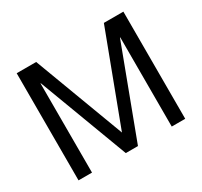

<svg xmlns="http://www.w3.org/2000/svg" viewBox="-147 -911 1166 1108"><g transform="rotate(-30 435.5 -357.0)"><path d="M210 -713.9 435.1 -113.8 661.1 -713.9H791V0H701.2V-594.2H699.2L476.1 0H395L171.9 -594.2H169.9V0H80.1V-713.9Z"/></g></svg>

Font: XB Khoramshahr
Style: Regular
Weight: 400
Designer: Behnam
Foundry: Irmug
Version: Version 8.005 2009